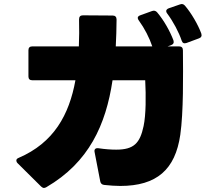

<svg xmlns="http://www.w3.org/2000/svg" viewBox="-20 -888 1040 952"><path d="M905 -675 967 -698C978 -702 982 -710 978 -722C962 -766 928 -824 897 -860C890 -868 882 -870 872 -866L817 -847C809 -844 804 -839 804 -833C804 -829 806 -825 809 -821C839 -781 867 -728 881 -686C885 -674 893 -671 905 -675ZM497 29C525 32 552 34 576 34C757 34 849 -47 874 -220C890 -333 888 -512 887 -638C887 -651 881 -658 868 -658H811L828 -664C839 -668 844 -676 840 -688C823 -733 793 -787 759 -827C752 -835 743 -837 733 -833L675 -812C667 -809 663 -805 663 -799C663 -795 665 -791 668 -787C697 -747 721 -700 735 -658H554C556 -701 558 -746 558 -791C558 -804 551 -811 539 -811L391 -812C378 -812 372 -805 372 -792C373 -746 373 -702 371 -658H140C127 -658 121 -651 121 -639V-509C121 -497 127 -490 140 -490H354C323 -319 247 -180 72 -105C64 -102 61 -97 61 -92C61 -88 63 -83 67 -79L184 37C189 41 193 44 198 44C202 44 206 42 210 40C421 -83 505 -269 538 -490H700C704 -413 704 -319 692 -263C674 -178 644 -146 556 -146C531 -146 502 -148 468 -153C454 -155 446 -148 449 -134L477 11C479 22 486 28 497 29Z"/></svg>

Font: LINE Seed JP_OTF ExtraBold
Style: Regular
Weight: 800
Designer: LY Corporation & Fontrix & Fontworks
Version: Version 1.013